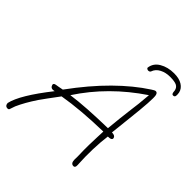

<svg xmlns="http://www.w3.org/2000/svg" viewBox="-269 -917 1119 1119"><g transform="rotate(45 290.5 -357.0)"><path d="M519 -773Q561 -773 586.5 -757Q612 -741 618 -715Q621 -700 619.5 -688.5Q618 -677 606 -677Q597 -677 595 -686Q593 -691 593 -696Q593 -701 592 -705Q588 -725 571.5 -733.5Q555 -742 516 -742Q481 -742 453 -727.5Q425 -713 416 -686Q414 -681 409.5 -679Q405 -677 400 -677Q396 -677 391 -680Q386 -683 386 -687Q391 -728 429 -750.5Q467 -773 519 -773ZM-23 59Q-40 59 -44 43Q-45 37 -45 35Q-27 -46 100 -207Q95 -206 91.5 -205.5Q88 -205 86 -205Q69 -205 64 -224Q62 -235 78 -238Q88 -240 99 -241.5Q110 -243 127 -247Q219 -373 310.5 -463.5Q402 -554 492 -612Q500 -617 506 -620.5Q512 -624 517 -624Q529 -624 533 -608Q540 -578 520 -402L506 -273Q532 -273 536 -257Q540 -239 506 -239Q499 -187 497 -124.5Q495 -62 499 4Q500 25 486 25Q469 25 465 7Q464 4 463.5 -6Q463 -16 464 -32Q462 -90 463 -128Q464 -166 465 -192.5Q466 -219 467 -241Q284 -237 150 -214Q119 -173 98.5 -144.5Q78 -116 68 -102Q24 -36 0 18Q-2 23 -4.5 31Q-7 39 -11 50Q-13 59 -23 59ZM181 -255Q237 -263 309 -267.5Q381 -272 472 -274Q476 -320 481 -363.5Q486 -407 491 -447Q498 -491 505 -579Q405 -512 324 -431Q243 -350 181 -255Z"/></g></svg>

Font: Oooh Baby
Style: Normal
Weight: 400
Designer: Robert E. Leuschke
Foundry: Robert E. Leuschke
Version: Version 1.011; ttfautohint (v1.8.3)